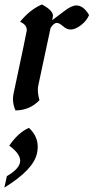

<svg xmlns="http://www.w3.org/2000/svg" viewBox="-22 -478 419 860"><path d="M47.4 16.6Q36.1 -8.8 36.1 -34.2Q36.1 -46.4 38.6 -58.1Q98.1 -337.4 98.1 -342.3Q98.1 -367.7 67.9 -380.4Q112.3 -435.5 166 -458Q215.3 -431.6 215.3 -407.2Q215.3 -404.8 211.9 -387.7L267.1 -429.2Q298.8 -453.6 319.8 -453.6Q352.1 -453.6 377 -410.6Q366.7 -385.3 341.1 -365.5Q315.4 -345.7 294.4 -345.7Q276.9 -345.7 260.3 -360.6Q243.7 -375.5 231.9 -375.5Q219.7 -375.5 204.6 -353L149.4 -94.7Q147.5 -85.9 147.5 -75.7Q147.5 -55.2 154.8 -29.3Q111.3 16.1 47.4 16.6ZM-2.4 362.3 8.8 311Q68.4 276.4 68.4 241.7Q68.4 210.4 19.5 174.3Q59.6 115.7 107.4 94.7Q147 130.9 147 179.7Q147 193.8 143.6 209Q127.9 282.2 -2.4 362.3Z"/></svg>

Font: Balgruf
Style: Italic
Weight: 500
Italic angle: -12°
Designer: Paul James Miller
Foundry: High-Logic / Made with FontCreator
Version: Version 1.201;March 28, 2021;FontCreator 13.0.0.2683 64-bit